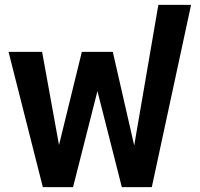

<svg xmlns="http://www.w3.org/2000/svg" viewBox="-20 -768 819 788"><path d="M155.8 0 15.1 -555.2H152.8L222.2 -172.9L315.9 -555.2H442.9L530.8 -170.9L629.9 -748H764.2L603 0H480L379.9 -394L279.8 0Z"/></svg>

Font: LT Superior
Style: Bold
Weight: 400
Designer: Daniel Lyons
Foundry: LyonsType
Version: Version 1.000